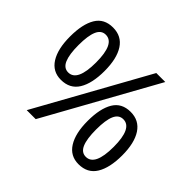

<svg xmlns="http://www.w3.org/2000/svg" viewBox="-166 -939 1163 1163"><g transform="rotate(45 415.5 -357.0)"><path d="M195 -724Q269 -724 307 -665.5Q345 -607 345 -501Q345 -395 308.5 -335.5Q272 -276 195 -276Q124 -276 86.5 -335.5Q49 -395 49 -501Q49 -607 84 -665.5Q119 -724 195 -724ZM652 -714 256 0H179L575 -714ZM195 -662Q157 -662 139.5 -621.5Q122 -581 122 -501Q122 -421 139.5 -380Q157 -339 195 -339Q272 -339 272 -501Q272 -662 195 -662ZM632 -438Q705 -438 743.5 -379.5Q782 -321 782 -215Q782 -109 745.5 -49.5Q709 10 632 10Q561 10 523.5 -49.5Q486 -109 486 -215Q486 -321 521 -379.5Q556 -438 632 -438ZM632 -375Q594 -375 576.5 -335Q559 -295 559 -215Q559 -134 576.5 -93.5Q594 -53 632 -53Q709 -53 709 -215Q709 -375 632 -375Z"/></g></svg>

Font: Noto Sans Avestan
Style: Regular
Weight: 400
Designer: Monotype Design Team
Foundry: Monotype Imaging Inc.
Version: Version 2.003; ttfautohint (v1.8.4.7-5d5b)